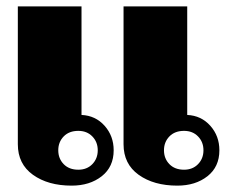

<svg xmlns="http://www.w3.org/2000/svg" viewBox="-20 -573 714 603"><path d="M36 -120V-553H236V-212Q280 -210 308.5 -178Q337 -146 337 -101Q337 -49 299.5 -19.5Q262 10 205 10Q131 10 83.5 -24Q36 -58 36 -120ZM368 -120V-553H568V-212Q612 -210 640.5 -178Q669 -146 669 -101Q669 -49 631.5 -19.5Q594 10 537 10Q463 10 415.5 -24Q368 -58 368 -120ZM287 -101Q287 -127 270 -144.5Q253 -162 226 -162Q197 -162 180 -144.5Q163 -127 163 -101Q163 -75 180 -57.5Q197 -40 226 -40Q253 -40 270 -57.5Q287 -75 287 -101ZM619 -101Q619 -127 602 -144.5Q585 -162 558 -162Q529 -162 512 -144.5Q495 -127 495 -101Q495 -75 512 -57.5Q529 -40 558 -40Q585 -40 602 -57.5Q619 -75 619 -101Z"/></svg>

Font: Taviraj Black
Style: Regular
Weight: 900
Designer: Katatrad Team
Foundry: CadsonDemak
Version: Version 1.030